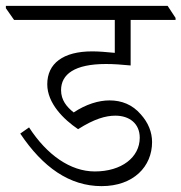

<svg xmlns="http://www.w3.org/2000/svg" viewBox="-53 -643 618 654"><path d="M293 -9C402 -9 465 -76 465 -159C465 -193 452 -225 427 -253C398 -287 361 -301 320 -301C283 -301 240 -288 198 -260C174 -279 155 -302 155 -336C155 -390 201 -425 308 -425C335 -425 361 -423 392 -420V-575H545V-582L518 -623H-33V-615L-5 -575H338V-463C307 -466 283 -468 261 -468C162 -468 108 -427 108 -356C108 -291 164 -236 213 -203C268 -238 307 -249 340 -249C388 -249 423 -222 423 -174C423 -107 361 -59 270 -59C187 -59 107 -115 46 -209L16 -188C93 -73 184 -9 293 -9Z"/></svg>

Font: Noto Serif Devanagari Light
Style: Regular
Weight: 300
Designer: Universal Thirst, Indian Type Foundry and the Monotype Design Team
Foundry: Monotype Imaging Inc.
Version: Version 2.004